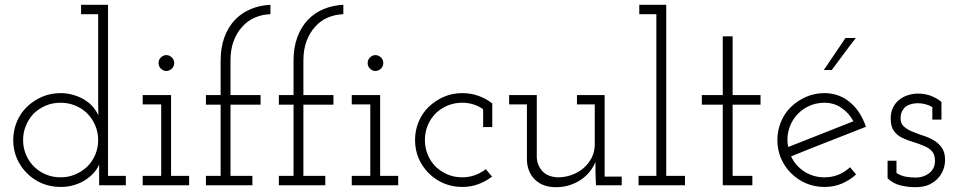

<svg xmlns="http://www.w3.org/2000/svg" viewBox="-20 -770 3979 798"><path d="M503 0H392V-41Q392 -53 392 -63.5Q392 -74 392 -87Q385 -69 370.5 -52.5Q356 -36 335.5 -22.5Q315 -9 288.5 -1Q262 7 232 7Q190 7 154.5 -8Q119 -23 92 -50Q65 -77 50 -112Q35 -147 35 -188Q35 -228 50 -264Q65 -300 92 -326Q119 -352 154.5 -367.5Q190 -383 232 -383Q260 -383 286.5 -375Q313 -367 334 -353.5Q355 -340 368 -324Q381 -308 389 -291Q388 -318 388 -335Q388 -352 388 -379V-711H317V-750H429V-39H503ZM232 -343Q198 -343 170 -331Q142 -319 120 -298Q100 -277 88 -248.5Q76 -220 76 -188Q76 -155 88.5 -126Q101 -97 123 -76Q144 -56 171.5 -44.5Q199 -33 232 -33Q264 -33 291.5 -44.5Q319 -56 341 -76Q363 -97 375.5 -126Q388 -155 388 -188Q388 -221 375 -250.5Q362 -280 340 -301Q319 -321 291 -332Q263 -343 232 -343Z M766 0H573V-39H650V-336H573V-375H691V-39H766ZM704 -508Q704 -494 694 -484.5Q684 -475 671 -475Q659 -475 649 -484.5Q639 -494 639 -508Q639 -522 649 -531.5Q659 -541 671 -541Q684 -541 694 -531.5Q704 -522 704 -508Z M1029 0H836V-39H897V-335H836V-375H897V-518Q897 -573 913 -616Q929 -659 957 -688Q985 -717 1022.5 -732.5Q1060 -748 1104 -750V-711Q1070 -710 1039.5 -697Q1009 -684 987 -659Q964 -634 951 -599Q938 -564 938 -519V-375H1063V-335H938V-39H1029Z M1332 0H1139V-39H1200V-335H1139V-375H1200V-518Q1200 -573 1216 -616Q1232 -659 1260 -688Q1288 -717 1325.5 -732.5Q1363 -748 1407 -750V-711Q1373 -710 1342.5 -697Q1312 -684 1290 -659Q1267 -634 1254 -599Q1241 -564 1241 -519V-375H1366V-335H1241V-39H1332Z M1635 0H1442V-39H1519V-336H1442V-375H1560V-39H1635ZM1573 -508Q1573 -494 1563 -484.5Q1553 -475 1540 -475Q1528 -475 1518 -484.5Q1508 -494 1508 -508Q1508 -522 1518 -531.5Q1528 -541 1540 -541Q1553 -541 1563 -531.5Q1573 -522 1573 -508Z M2025 -36Q1999 -16 1968 -4.5Q1937 7 1901 7Q1860 7 1824.5 -8Q1789 -23 1762 -50Q1735 -77 1720 -112Q1705 -147 1705 -188Q1705 -228 1720 -264Q1735 -300 1762 -326Q1789 -352 1824.5 -367.5Q1860 -383 1901 -383Q1937 -383 1969 -371.5Q2001 -360 2026 -340V-242H1988V-316Q1970 -329 1948 -336Q1926 -343 1901 -343Q1869 -343 1841 -331.5Q1813 -320 1792 -300Q1770 -278 1758 -249.5Q1746 -221 1746 -188Q1746 -155 1758 -126.5Q1770 -98 1791 -77Q1812 -57 1840 -45Q1868 -33 1901 -33Q1929 -33 1954 -42Q1979 -51 1999 -67Z M2455 -97Q2435 -49 2390.5 -20.5Q2346 8 2291 8Q2236 8 2204 -23Q2172 -54 2170 -104V-336H2096V-375H2211V-115Q2213 -82 2234.5 -58.5Q2256 -35 2298 -33Q2329 -33 2356.5 -43Q2384 -53 2405.5 -71.5Q2427 -90 2439.5 -115Q2452 -140 2452 -170V-336H2378V-375H2493V-36H2564V0H2457L2455 -52Z M2827 0H2634V-39H2708V-711H2637V-750H2749V-39H2827Z M3107 0H2984V-335H2897V-375H2984V-619H3025V-375H3141V-335H3025V-39H3107Z M3538 -45Q3512 -21 3479 -7Q3446 7 3407 7Q3366 7 3330.5 -8Q3295 -23 3268 -50Q3241 -77 3226 -112Q3211 -147 3211 -188Q3211 -228 3226 -264Q3241 -300 3268 -326Q3295 -352 3330.5 -367.5Q3366 -383 3407 -383Q3438 -383 3466 -372.5Q3494 -362 3516 -342Q3537 -324 3553 -298.5Q3569 -273 3579 -243Q3501 -212 3423.5 -182Q3346 -152 3268 -120Q3286 -81 3323 -57Q3360 -33 3407 -33Q3438 -33 3465 -44Q3492 -55 3513 -75ZM3407 -343Q3369 -343 3337.5 -327Q3306 -311 3285 -284Q3265 -258 3257 -225.5Q3249 -193 3256 -159Q3324 -186 3391.5 -212.5Q3459 -239 3527 -266Q3509 -300 3477.5 -321.5Q3446 -343 3407 -343ZM3437 -479H3404Q3427 -512 3449 -545.5Q3471 -579 3494 -612H3537Q3511 -579 3486.5 -545.5Q3462 -512 3437 -479Z M3881 -32Q3866 -14 3842.5 -3Q3819 8 3785 8Q3753 8 3722.5 0.5Q3692 -7 3669 -29V-102H3706V-51Q3725 -39 3745 -35.5Q3765 -32 3787 -32Q3802 -32 3816 -36.5Q3830 -41 3842 -50Q3853 -59 3859.5 -71.5Q3866 -84 3866 -102Q3866 -128 3853 -142Q3840 -156 3819 -164Q3799 -173 3775 -180Q3751 -187 3730 -197Q3709 -207 3695.5 -225.5Q3682 -244 3682 -277Q3682 -304 3691.5 -323Q3701 -342 3717 -355Q3733 -368 3754 -374.5Q3775 -381 3793 -381Q3806 -381 3818 -379.5Q3830 -378 3846 -373Q3859 -368 3871 -361.5Q3883 -355 3893 -346V-273H3855V-325Q3841 -333 3826 -337Q3811 -341 3794 -341Q3781 -341 3767.5 -337.5Q3754 -334 3744 -327Q3735 -319 3729 -307Q3723 -295 3723 -278Q3723 -256 3737.5 -243.5Q3752 -231 3772 -223Q3793 -214 3816.5 -206.5Q3840 -199 3861 -187Q3881 -175 3894.5 -156Q3908 -137 3908 -105Q3908 -87 3901.5 -67.5Q3895 -48 3881 -32Z"/></svg>

Font: Josefin Slab
Style: Regular
Weight: 400
Designer: Santiago Orozco
Foundry: Typemade
Version: Version 2.000